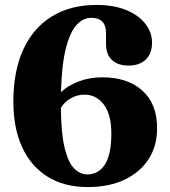

<svg xmlns="http://www.w3.org/2000/svg" viewBox="-20 -738 687 776"><path d="M369.5 -718Q441.5 -718 491.8 -696.8Q542 -675.5 568.2 -640.8Q594.5 -606 594.5 -566Q594.5 -521.5 569 -497.2Q543.5 -473 500 -473Q456 -473 432.2 -495.8Q408.5 -518.5 408.5 -560V-604Q408.5 -666 348.5 -666Q316 -666 289.5 -637.2Q263 -608.5 246.2 -542.8Q229.5 -477 226.5 -366Q256 -393 299.2 -409.2Q342.5 -425.5 393.5 -425.5Q495.5 -425.5 555.2 -372Q615 -318.5 615 -219.5Q615 -148.5 580.8 -95.2Q546.5 -42 483.8 -12Q421 18 335 18Q239 18 171.8 -24.2Q104.5 -66.5 69.2 -143.8Q34 -221 34 -327Q34 -451.5 74.5 -538.8Q115 -626 190.2 -672Q265.5 -718 369.5 -718ZM321.5 -355.5Q292.5 -355.5 267 -341.2Q241.5 -327 226 -302.5Q227 -198 241.5 -139.2Q256 -80.5 280 -56.8Q304 -33 333 -33Q378 -33 404 -73.2Q430 -113.5 430 -197.5Q430 -275 399.8 -315.2Q369.5 -355.5 321.5 -355.5Z"/></svg>

Font: Fraunces 9pt S000
Style: Bold
Weight: 700
Version: Version 1.000; ttfautohint (v1.8.3)